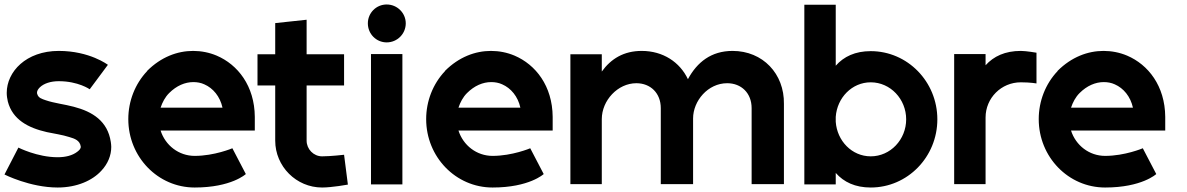

<svg xmlns="http://www.w3.org/2000/svg" viewBox="-36 -821 5294 856"><path d="M445 -532C445 -532 364 -594 226 -594C80 -594 -6 -501 -6 -407C-6 -394 -4 -381 -1 -368C20 -288 89 -251 173 -232C206 -225 242 -220 273 -210C297 -203 320 -195 324 -168C325 -158 317 -151 308 -144C287 -128 257 -120 221 -120C130 -120 46 -163 46 -163L-16 -43C-16 -43 98 15 221 15C308 15 377 -17 416 -60C445 -91 460 -128 460 -166C460 -173 459 -181 458 -188C444 -281 377 -323 293 -345C252 -356 206 -361 168 -374C151 -380 135 -384 130 -402C129 -404 129 -406 129 -408C129 -417 135 -425 142 -432C160 -449 190 -459 226 -459C313 -459 364 -423 364 -423Z M956 -341H680C688 -365 700 -388 718 -406C751 -439 789 -455 826 -455C843 -455 860 -452 875 -445C914 -428 945 -391 956 -341ZM620 -504C566 -447 536 -370 536 -290C536 -121 668 15 832 15C996 15 1060 -45 1060 -45L1000 -160C1000 -160 920 -126 832 -126C761 -126 701 -173 680 -239H1100V-300C1099 -438 1024 -533 930 -573C897 -587 861 -594 825 -594C755 -594 682 -567 620 -505Z M1191 -194C1191 -79 1285 15 1400 15C1444 15 1515 2 1515 2L1498 -131C1498 -131 1438 -124 1400 -124C1362 -124 1331 -156 1331 -194V-440H1498V-579H1331V-733L1191 -718V-579H1112V-440H1191Z M1758 -580H1618V1H1758ZM1688 -801C1641 -801 1604 -763 1604 -717C1604 -670 1641 -632 1688 -632C1735 -632 1773 -670 1773 -717C1773 -763 1735 -801 1688 -801Z M2284 -341H2008C2016 -365 2028 -388 2046 -406C2079 -439 2117 -455 2154 -455C2171 -455 2188 -452 2203 -445C2242 -428 2273 -391 2284 -341ZM1948 -504C1894 -447 1864 -370 1864 -290C1864 -121 1996 15 2160 15C2324 15 2388 -45 2388 -45L2328 -160C2328 -160 2248 -126 2160 -126C2089 -126 2029 -173 2008 -239H2428V-300C2427 -438 2352 -533 2258 -573C2225 -587 2189 -594 2153 -594C2083 -594 2010 -567 1948 -505Z M2801 -450C2864 -450 2910 -406 2910 -339V0H3054V-293C3054 -371 3120 -450 3206 -450C3269 -450 3315 -406 3315 -339V0H3459V-358C3461 -492 3365 -594 3230 -594C3135 -594 3072 -544 3031 -468C2995 -544 2920 -594 2825 -594C2745 -594 2688 -559 2647 -502V-579H2507V0H2647V-290C2647 -373 2718 -450 2801 -450Z M3690 -278V-300C3696 -385 3762 -454 3846 -454C3934 -454 4004 -379 4004 -289C4004 -199 3934 -124 3846 -124C3762 -124 3696 -193 3690 -278ZM3690 -528V-800H3550V1H3690V-50C3726 -9 3777 15 3846 15C4010 15 4143 -121 4143 -289C4143 -457 4010 -593 3846 -593C3777 -593 3726 -569 3690 -528Z M4358 -530V-580H4218V0H4358V-297C4358 -384 4428 -454 4515 -454C4558 -454 4585 -449 4585 -449V-586C4585 -586 4539 -594 4515 -594C4445 -594 4394 -570 4358 -530Z M5015 -341H4739C4747 -365 4759 -388 4777 -406C4810 -439 4848 -455 4885 -455C4902 -455 4919 -452 4934 -445C4973 -428 5004 -391 5015 -341ZM4679 -504C4625 -447 4595 -370 4595 -290C4595 -121 4727 15 4891 15C5055 15 5119 -45 5119 -45L5059 -160C5059 -160 4979 -126 4891 -126C4820 -126 4760 -173 4739 -239H5159V-300C5158 -438 5083 -533 4989 -573C4956 -587 4920 -594 4884 -594C4814 -594 4741 -567 4679 -505Z"/></svg>

Font: MintSans
Style: Bold
Weight: 700
Version: Version 2.0